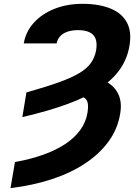

<svg xmlns="http://www.w3.org/2000/svg" viewBox="-20 -757 714 990"><path d="M95.2 -153.3 116.2 -280.3Q214.8 -308.1 281.2 -331.8Q347.7 -355.5 388.2 -379.6Q428.7 -403.8 448.7 -432.4Q468.8 -460.9 475.6 -497.6Q484.4 -551.8 460.7 -576.7Q437 -601.6 382.3 -601.6Q350.6 -601.6 327.1 -593.3Q303.7 -585 289.8 -569.6Q275.9 -554.2 272 -533.2H102.5Q112.8 -593.8 154.3 -639.6Q195.8 -685.5 260.7 -711.4Q325.7 -737.3 405.3 -737.3Q489.7 -737.3 548.6 -713.6Q607.4 -689.9 633.8 -642.1Q660.2 -594.2 647.5 -520.5Q636.7 -455.6 599.6 -401.4Q562.5 -347.2 496.1 -302.7Q429.7 -258.3 330.3 -221.4Q231 -184.6 95.2 -153.3ZM356.4 -262.7 398.9 -361.8Q468.8 -362.8 517.6 -340.6Q566.4 -318.4 588.4 -275.1Q610.4 -231.9 599.6 -170.4Q586.9 -92.3 540 -27.8Q493.2 36.6 418.7 85.9Q344.2 135.3 246.6 167.2Q148.9 199.2 34.2 212.9L57.1 78.6Q137.7 64 202.9 40.8Q268.1 17.6 316.4 -14.4Q364.7 -46.4 393.8 -86.7Q422.9 -127 431.2 -175.8Q439.5 -227.1 423.1 -245.8Q406.7 -264.6 356.4 -262.7Z"/></svg>

Font: Inter 20pt ExtraBold
Style: Italic
Weight: 800
Italic angle: -9.3988°
Version: Version 4.001;git-66647c0bb